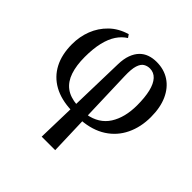

<svg xmlns="http://www.w3.org/2000/svg" viewBox="-200 -717 1126 1126"><g transform="rotate(45 363.0 -153.5)"><path d="M306 240 322 -376Q323 -422 335 -454.5Q347 -487 367 -507.5Q387 -528 414 -537.5Q441 -547 473 -547Q535 -547 581 -516.5Q627 -486 652.5 -429.5Q678 -373 678 -294Q678 -211 646 -144.5Q614 -78 552 -38Q490 2 401 9L400 -38Q443 -45 476 -65.5Q509 -86 530 -119Q551 -152 561.5 -194Q572 -236 572 -286Q572 -351 561 -397Q550 -443 527.5 -467.5Q505 -492 472 -492Q451 -492 433.5 -481.5Q416 -471 406.5 -441.5Q397 -412 399 -354L418 240ZM320 8Q233 5 172.5 -28.5Q112 -62 80 -123Q48 -184 48 -270Q48 -332 69.5 -387.5Q91 -443 134 -485Q177 -527 242 -546L255 -527Q223 -507 200.5 -473Q178 -439 166 -388.5Q154 -338 154 -269Q154 -199 171 -148.5Q188 -98 224.5 -70.5Q261 -43 321 -38Z"/></g></svg>

Font: ET Text
Style: Regular
Weight: 470
Designer: Monotype Design Team
Foundry: Monotype Imaging Inc.
Version: Version 2.009